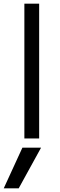

<svg xmlns="http://www.w3.org/2000/svg" viewBox="-39 -750 325 1040"><path d="M62.4 270H-18.7L82.3 50H183.4ZM93 0V-730H173.1V0Z"/></svg>

Font: M PLUS 2 Thin
Style: Regular
Weight: 100
Designer: Coji Morishita
Foundry: UNDERFOREST DESIGN
Version: Version 1.001